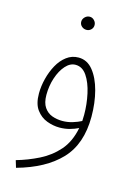

<svg xmlns="http://www.w3.org/2000/svg" viewBox="-114 -572 604 862"><g transform="rotate(15 188.0 -140.5)"><path d="M49 230 39 197Q92 182 142 157Q192 132 228 91Q264 50 277 -16Q259 -7 237 -1Q215 5 190 5Q161 5 131.5 -6Q102 -17 82 -44Q62 -71 62 -119Q62 -153 71 -188.5Q80 -224 96.5 -254Q113 -284 137.5 -302.5Q162 -321 193 -321Q233 -321 260.5 -287Q288 -253 302.5 -198Q317 -143 317 -79Q317 48 248 121Q179 194 49 230ZM96 -122Q96 -85 110.5 -64Q125 -43 147.5 -35Q170 -27 195 -27Q219 -27 242 -34Q265 -41 282 -50Q283 -64 283 -79Q283 -128 272.5 -176Q262 -224 241 -255Q220 -286 188 -286Q163 -286 142 -262.5Q121 -239 108.5 -201.5Q96 -164 96 -122ZM194 -450Q181 -450 171.5 -458.5Q162 -467 162 -480Q162 -492 171.5 -501.5Q181 -511 194 -511Q206 -511 215 -501.5Q224 -492 224 -480Q224 -467 215 -458.5Q206 -450 194 -450Z"/></g></svg>

Font: Noto Sans Arabic UI XCn XLt
Style: Regular
Weight: 200
Width: 2
Designer: Monotype Design Team, Nadine Chahine and Nizar Qandah
Foundry: Monotype Imaging Inc.
Version: Version 2.010; ttfautohint (v1.8.4.7-5d5b)